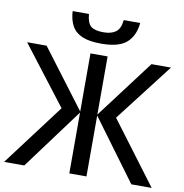

<svg xmlns="http://www.w3.org/2000/svg" viewBox="-98 -1032 1076 1125"><g transform="rotate(10 440.0 -470.0)"><path d="M645 -940Q638 -864 592 -822.5Q546 -781 441 -781Q369 -781 327 -799Q285 -817 265.5 -852.5Q246 -888 243 -940H340Q345 -885 368 -867Q391 -849 443 -849Q488 -849 515 -868.5Q542 -888 547 -940ZM278 -368 12 -714H128L389 -368V-714H491V-368L752 -714H868L602 -369L879 0H758L491 -362V0H389V-362L121 0H1Z"/></g></svg>

Font: Noto Sans Medium
Style: Regular
Weight: 500
Designer: Monotype Design Team
Foundry: Monotype Imaging Inc.
Version: Version 2.007